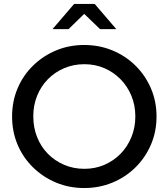

<svg xmlns="http://www.w3.org/2000/svg" viewBox="-20 -938 850 969"><path d="M405 11Q329 11 263 -16.5Q197 -44 146.5 -93.5Q96 -143 68.5 -208.5Q41 -274 41 -350Q41 -426 68.5 -491.5Q96 -557 146.5 -606.5Q197 -656 263 -683.5Q329 -711 405 -711Q481 -711 547.5 -683.5Q614 -656 664 -606.5Q714 -557 742 -491.5Q770 -426 770 -350Q770 -274 742 -208.5Q714 -143 664 -93.5Q614 -44 547.5 -16.5Q481 11 405 11ZM406 -86Q460 -86 506.5 -106Q553 -126 588 -161.5Q623 -197 643 -245.5Q663 -294 663 -350Q663 -407 643 -455Q623 -503 588 -538.5Q553 -574 506.5 -594Q460 -614 406 -614Q351 -614 304 -594Q257 -574 222 -538.5Q187 -503 167.5 -455Q148 -407 148 -351Q148 -294 167.5 -245.5Q187 -197 222 -161.5Q257 -126 304 -106Q351 -86 406 -86ZM485 -791 405 -868 326 -791H245L354 -918H458L567 -791Z"/></svg>

Font: Red Hat Display SemiBold
Style: Regular
Weight: 600
Designer: Pentagram, MCKL
Foundry: Pentagram, MCKL
Version: Version 1.023